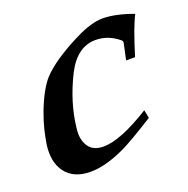

<svg xmlns="http://www.w3.org/2000/svg" viewBox="-95 -559 653 666"><g transform="rotate(-20 231.5 -226.0)"><path d="M463 -445Q442 -405 411 -304H378L390 -360Q393 -369 388 -374Q349 -407 302 -407Q234 -407 193 -327Q146 -234 136 -141Q131 -102 147.5 -76Q164 -50 203 -50Q266 -50 378 -120L384 -90Q343 -64 313 -46.5Q283 -29 263 -19Q188 17 131 17Q69 17 39 -23Q11 -61 19 -123Q23 -149 30 -177.5Q37 -206 49 -238Q77 -310 107 -343Q151 -390 249 -439Q309 -469 350 -469Q398 -469 463 -445Z"/></g></svg>

Font: DG Didot
Style: Bold Italic
Weight: 700
Designer: David Gatwood, Takis Katsoulidis, and George D. Matthiopoulos
Foundry: David Gatwood
Version: Version 1.0